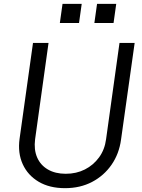

<svg xmlns="http://www.w3.org/2000/svg" viewBox="-20 -969 740 1001"><path d="M82 -245 152 -745H233L163 -243Q156 -189 173.5 -148.5Q191 -108 229.5 -85.5Q268 -63 323 -63Q378 -63 422.5 -85.5Q467 -108 496.5 -148.5Q526 -189 533 -243L603 -745H682L611 -241Q601 -167 561.5 -110Q522 -53 460 -20.5Q398 12 319 12Q238 12 181.5 -21.5Q125 -55 98.5 -113Q72 -171 82 -245ZM292 -849 306 -949H406L392 -849ZM486 -949H586L572 -849H472Z"/></svg>

Font: Kosmopol Plus Jakarta Sans Italic It
Style: Regular
Weight: 400
Italic angle: -8.04999°
Designer: Gumpita Rahayu
Foundry: Tokotype
Version: Version 2.006